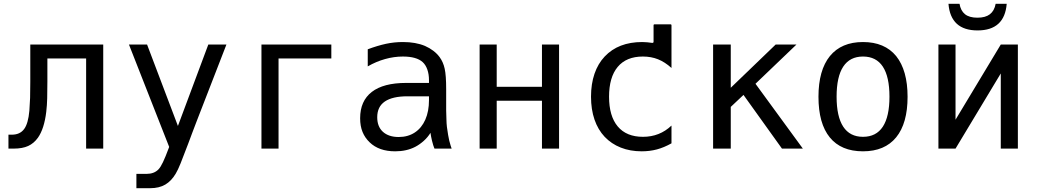

<svg xmlns="http://www.w3.org/2000/svg" viewBox="-20 -781 5458 1009"><path d="M51.3 0Q98.1 0 128.2 -13.9Q158.2 -27.8 179.2 -57.1Q212.4 -104 223.1 -193.4Q227.1 -228 228 -264.4Q229 -300.8 229 -354V-473.6H432.6V0H522.5V-546.9H139.2V-352.5Q139.2 -293.9 138.2 -267.1Q136.7 -229 134.3 -199.2Q128.4 -131.8 106.9 -103Q95.7 -87.9 79.6 -80.6Q63.5 -73.2 41.5 -73.2H24.4V0Z M769 208Q816.4 208 848.6 189Q880.9 169.9 903.3 131.8Q914.6 113.3 929.2 77.1L968.8 -25.4L980.5 -56.6Q985.8 -71.3 988.3 -77.6L994.6 -94.2Q996.1 -100.1 1001.5 -112.3L1011.2 -137.7Q1016.1 -152.3 1025.9 -175.8L1169.9 -546.9H1074.7L915 -119.1L752.9 -546.9H657.7L869.1 -8.8Q848.1 47.4 836.4 71.3Q823.7 98.1 812 109.9Q789.1 132.8 750 132.8H696.8V208Z M1443.8 0V-473.6H1721.2V-546.9H1354V0Z M2162.1 -9.3Q2185.5 -21.5 2207 -40.8Q2228.5 -60.1 2242.2 -83Q2245.1 -63 2250 -42.5Q2256.8 -14.6 2263.2 0H2353.5L2348.1 -16.1Q2340.3 -40 2335 -71.8Q2326.7 -116.7 2326.2 -150.4L2324.7 -200.2V-312Q2324.7 -385.3 2316.9 -419.9Q2309.6 -454.1 2290.5 -480.5Q2263.2 -517.6 2213.4 -539.6Q2164.6 -560.1 2097.7 -560.1Q2051.8 -560.1 2008.3 -550.8Q1963.4 -541 1912.6 -522V-432.1Q1956.5 -457.5 2003.7 -470.7Q2050.8 -483.9 2097.2 -483.9Q2168.9 -483.9 2201.2 -454.6Q2217.3 -439.9 2225.8 -415.3Q2234.4 -390.6 2234.4 -359.4V-345.2H2113.8Q1995.1 -345.2 1933.8 -297.9Q1872.6 -250.5 1872.6 -159.7Q1872.6 -118.2 1885.3 -87.4Q1897.9 -56.6 1922.4 -33.2Q1971.2 14.2 2056.6 14.2Q2116.7 14.2 2162.1 -9.3ZM1992.2 -88.4Q1962.4 -115.7 1962.4 -164.6Q1962.4 -192.4 1972.2 -212.9Q1981.9 -233.4 2002.4 -247.6Q2043 -274.9 2120.6 -274.9H2234.4V-254.9Q2234.4 -195.8 2215.1 -152.1Q2195.8 -108.4 2159.9 -84.7Q2124 -61 2075.2 -61Q2022.5 -61 1992.2 -88.4Z M2590.3 0V-251.5H2828.1V0H2918V-546.9H2828.1V-324.7H2590.3V-546.9H2500.5V0Z M3157.7 -483.9Q3229.5 -560.1 3355 -560.1Q3368.7 -560.1 3380.9 -558.8Q3393.1 -557.6 3406.7 -555.7H3408.7Q3414.6 -555.7 3414.6 -562V-648.4Q3414.6 -653.3 3419.4 -653.3H3503.9Q3508.8 -653.3 3508.8 -648.4V-423.8Q3474.1 -455.1 3438 -469.5Q3401.9 -483.9 3358.4 -483.9Q3271.5 -483.9 3226.1 -429.4Q3180.7 -375 3180.7 -272.9Q3180.7 -170.9 3226.3 -116.5Q3272 -62 3358.9 -62Q3446.8 -62 3508.8 -121.1V-27.8Q3469.7 -5.9 3432.1 4.2Q3394.5 14.2 3352.5 14.2Q3291.5 14.2 3242.2 -5.4Q3192.9 -24.9 3157.7 -62Q3122.6 -99.1 3104.2 -152.6Q3085.9 -206.1 3085.9 -272.9Q3085.9 -339.8 3104.2 -393.3Q3122.6 -446.8 3157.7 -483.9Z M3820.3 0V-219.2L3887.2 -282.2L4089.4 0H4199.2L3950.2 -340.8L4165.5 -546.9H4056.2L3820.3 -319.8V-546.9H3727.5V0Z M4749.5 -272.5Q4749.5 -411.1 4689.5 -486.3Q4628.9 -560.1 4515.1 -560.1Q4401.9 -560.1 4341.3 -486.3Q4281.2 -412.1 4281.2 -272.5Q4281.2 -131.8 4340.8 -58.8Q4400.4 14.2 4515.1 14.2Q4629.4 14.2 4689.5 -59.3Q4749.5 -132.8 4749.5 -272.5ZM4376.5 -272.9Q4376.5 -377.9 4411.4 -430.9Q4446.3 -483.9 4515.1 -483.9Q4584.5 -483.9 4619.4 -430.9Q4654.3 -377.9 4654.3 -272.9Q4654.3 -168.5 4619.4 -115.2Q4584.5 -62 4515.1 -62Q4446.3 -62 4411.4 -115.2Q4376.5 -168.5 4376.5 -272.9Z M5270.5 -761.2H5212.4Q5205.6 -724.1 5182.1 -706.1Q5158.7 -688 5116.7 -688Q5073.7 -688 5051 -706.5Q5028.3 -725.1 5022.5 -761.2H4964.4Q4975.6 -621.1 5117.2 -621.1Q5259.3 -621.1 5270.5 -761.2ZM5001.5 0 5239.3 -395V0H5329.1V-546.9H5239.3L5001.5 -151.9V-546.9H4911.6V0Z"/></svg>

Font: Hack Dev
Style: Regular
Weight: 400
Designer: Christopher Simpkins
Foundry: Christopher Simpkins
Version: Version 2.0315